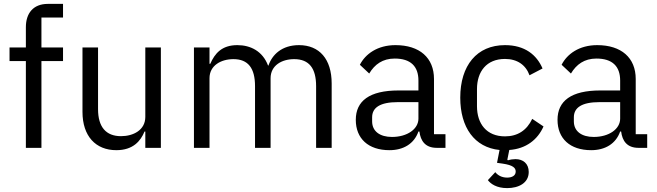

<svg xmlns="http://www.w3.org/2000/svg" viewBox="-20 -760 3376 987"><path d="M113 0H193V-446H304V-516H193V-670H304V-740H226C150 -740 113 -691 113 -620V-516H29V-446H113Z M727 0H807V-516H727V-159C727 -91 665 -60 602 -60C525 -60 484 -107 484 -199V-516H404V-185C404 -60 472 12 578 12C664 12 703 -35 723 -84H727Z M1057 0V-358C1057 -424 1117 -456 1180 -456C1256 -456 1291 -409 1291 -317V0H1371V-358C1371 -424 1429 -456 1492 -456C1570 -456 1605 -408 1605 -317V0H1685V-331C1685 -456 1622 -528 1517 -528C1429 -528 1379 -479 1360 -423H1358C1330 -497 1268 -528 1200 -528C1120 -528 1084 -485 1061 -432H1057V-516H977V0Z M2270 0V-70H2211V-354C2211 -463 2137 -528 2013 -528C1920 -528 1858 -482 1830 -427L1878 -382C1906 -429 1947 -459 2009 -459C2091 -459 2131 -419 2131 -346V-295H2029C1879 -295 1809 -241 1809 -144C1809 -48 1873 12 1982 12C2054 12 2109 -21 2131 -84H2136C2142 -36 2166 0 2225 0ZM1995 -56C1933 -56 1893 -85 1893 -136V-157C1893 -207 1934 -235 2025 -235H2131V-150C2131 -97 2074 -56 1995 -56Z M2576 -528C2431 -528 2346 -423 2346 -258C2346 -105 2419 -2 2548 11L2535 77L2563 81C2619 89 2631 104 2631 122C2631 143 2612 153 2587 153C2558 153 2538 140 2526 125L2488 166C2502 185 2533 207 2587 207C2646 207 2698 181 2698 124C2698 81 2669 58 2630 58C2618 58 2604 60 2591 64L2588 61L2598 11C2684 5 2744 -42 2774 -110L2716 -149C2688 -90 2641 -59 2576 -59C2481 -59 2432 -124 2432 -214V-302C2432 -392 2481 -457 2576 -457C2639 -457 2683 -426 2702 -373L2769 -408C2739 -478 2678 -528 2576 -528Z M3307 0V-70H3248V-354C3248 -463 3174 -528 3050 -528C2957 -528 2895 -482 2867 -427L2915 -382C2943 -429 2984 -459 3046 -459C3128 -459 3168 -419 3168 -346V-295H3066C2916 -295 2846 -241 2846 -144C2846 -48 2910 12 3019 12C3091 12 3146 -21 3168 -84H3173C3179 -36 3203 0 3262 0ZM3032 -56C2970 -56 2930 -85 2930 -136V-157C2930 -207 2971 -235 3062 -235H3168V-150C3168 -97 3111 -56 3032 -56Z"/></svg>

Font: LVC Sans
Style: Regular
Weight: 400
Designer: Mike Abbink, Paul van der Laan, Pieter van Rosmalen
Foundry: Bold Monday
Version: Version 3.0